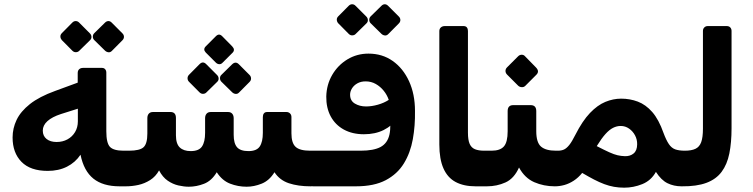

<svg xmlns="http://www.w3.org/2000/svg" viewBox="-20 -873 3555 906"><path d="M544.2 6.2Q466 6.2 420.7 -30.1Q375.5 -66.5 359.9 -142.9Q335.5 -106.4 296.1 -86.5Q256.7 -66.6 205 -66.6Q123.3 -66.6 81.3 -109.4Q39.4 -152.2 39.4 -224.2Q39.4 -267.4 58.3 -307.2Q77.3 -347.1 121.4 -382.1Q165.6 -417 240.4 -444L346.7 -483V-528.5Q346.7 -540 353.6 -546.3Q360.5 -552.6 371.6 -552.6H461.4Q471 -552.6 476.4 -546.1Q481.7 -539.6 481.7 -530.4V-253.7Q481.7 -198.2 498.7 -180.1Q515.7 -161.9 562.9 -161.9H589.4Q596 -161.9 599.8 -157.1Q603.6 -152.4 603.6 -145.7V-21.5Q603.6 6.2 574.4 6.2ZM247 -203Q275.6 -203 298.2 -215.3Q320.9 -227.6 334.1 -249.7Q347.4 -271.9 347.4 -300.4V-360.1L267.7 -334.9Q226 -321.4 203.9 -301.5Q181.9 -281.6 181.9 -256.6Q181.9 -231.6 199.6 -217.3Q217.4 -203 247 -203ZM353.5 -632.9Q347.6 -627 338.2 -626.7Q328.7 -626.4 321.2 -633.9L271.5 -684Q265.6 -690.9 265 -699.8Q264.4 -708.7 271.5 -716.2L321.2 -766.4Q328.7 -773.9 337.9 -773.6Q347 -773.2 353.5 -766.4L403.6 -716.2Q411.1 -709.1 411.6 -699.5Q412.1 -689.9 404.6 -683ZM508 -632.9Q500.9 -625.4 491.7 -626.4Q482.6 -627.4 475.7 -633.9L424.6 -684Q418.1 -690.5 418.1 -700.1Q418.1 -709.7 424.6 -716.2L475.7 -766.4Q482.6 -773.2 491.1 -773.6Q499.5 -773.9 507 -766.4L557.1 -716.2Q564.6 -709.1 564.9 -699.8Q565.2 -690.5 557.7 -683Z M871 8.1Q848.4 8.1 821.9 2.1Q795.5 -3.9 771.4 -20.4Q747.3 -37 730.6 -68.9Q714.6 -39.9 688.6 -23.4Q662.6 -6.9 632.9 -0.3Q603.3 6.2 574 6.2Q559 6.2 559 -9.1V-131.9Q559 -161.9 589 -161.9Q640.1 -161.9 657.7 -178.6Q675.3 -195.2 675.3 -243.1V-315.6Q675.3 -328.7 682.1 -336.6Q689 -344.4 701.5 -344.4H784.6Q810.2 -344.4 810.2 -316.2V-235Q810.2 -194.4 828.3 -177.2Q846.4 -160 879.8 -160Q918.4 -160 933.1 -181.7Q947.8 -203.5 947.8 -246.2V-315.1Q947.8 -328.2 954.6 -336.3Q961.5 -344.4 974 -344.4H1056.5Q1069 -344.4 1075.9 -336.3Q1082.7 -328.2 1082.7 -315.1V-236.9Q1082.7 -196.5 1098.6 -178.2Q1114.4 -160 1152.6 -160Q1190.9 -160 1205.6 -181.7Q1220.3 -203.5 1220.3 -246.2V-320.7Q1220.3 -331.4 1225.3 -337.9Q1230.3 -344.4 1240.3 -344.4H1332.1Q1341.5 -344.4 1348.4 -337.9Q1355.2 -331.4 1355.2 -320.7V-243.7Q1355.2 -198.2 1374.9 -180.1Q1394.5 -161.9 1443 -161.9H1461.5Q1476.5 -161.9 1476.5 -146.9V-23.8Q1476.5 6.2 1445.2 6.2Q1386.9 6.2 1343.2 -8.3Q1299.5 -22.9 1275.2 -60.3Q1251 -20.9 1214.9 -6.4Q1178.8 8.1 1143.9 8.1Q1103.1 8.1 1065.7 -6.4Q1028.2 -20.9 1002.8 -60.3Q978.5 -19.6 942.7 -5.8Q906.9 8.1 871 8.1ZM1029.2 -576.1Q1022.7 -569.6 1014.3 -570.1Q1005.9 -570.6 999 -577.1L950.9 -625.2Q936.9 -640.2 950.9 -654.2L999 -702.4Q1013.6 -717 1028.2 -702.4L1075.7 -654.2Q1091.1 -638 1077.4 -624.2ZM953.5 -436.4Q947.6 -430.5 938.2 -430.2Q928.8 -429.9 921.3 -437.4L871.5 -487.5Q865 -494.4 865 -503.6Q865 -512.9 871.5 -519.7L921.3 -569.9Q937.5 -586.5 953.5 -569.9L1003.6 -519.7Q1011.1 -512.6 1011.6 -503Q1012.1 -493.4 1004.6 -486.5ZM1108 -436.4Q1100.9 -428.9 1091.7 -429.9Q1082.6 -430.9 1075.7 -437.4L1024.6 -487.5Q1018.1 -494 1018.1 -503.9Q1018.1 -513.9 1024.6 -519.7L1075.7 -569.9Q1092 -584.9 1107 -569.9L1157.1 -519.7Q1164 -513.2 1164.6 -503.6Q1165.2 -494 1157.7 -486.5Z M1459.4 6.2Q1442.9 6.2 1437.4 0.3Q1432 -5.6 1432.2 -13.7Q1432.4 -21.8 1432.4 -27.4V-128.4Q1432.4 -146.5 1437.1 -154.2Q1441.9 -161.9 1459.4 -161.9H1681.7Q1743.2 -161.9 1775.8 -179.4Q1808.4 -197 1817.6 -237.7Q1826.7 -278.5 1816.9 -348.4L1849.6 -312.7Q1830.2 -279.2 1790.3 -259.4Q1750.4 -239.5 1697 -239.5Q1642.8 -239.5 1602.3 -261.7Q1561.9 -284 1540.4 -324.1Q1519 -364.1 1519.6 -417.5Q1520.9 -473.6 1547.6 -519.6Q1574.4 -565.6 1619.3 -592.8Q1664.2 -620 1718.9 -620Q1783.9 -620 1833 -585.4Q1882.1 -550.9 1910.2 -489.7Q1938.2 -428.5 1938.2 -349.7Q1939.5 -279.9 1928 -216Q1916.5 -152.1 1885.9 -102Q1855.2 -51.9 1800.2 -22.8Q1745.1 6.2 1659.5 6.2ZM1707.2 -370.7Q1734.2 -370.7 1763.2 -379Q1792.2 -387.2 1814.4 -401.7Q1806.5 -425.1 1790.7 -444.7Q1774.9 -464.4 1753.2 -476.7Q1731.5 -489 1705.4 -489Q1682.7 -489 1666.2 -479.6Q1649.6 -470.2 1640.8 -455.7Q1632 -441.2 1632 -426.2Q1632 -397.6 1654.6 -384.2Q1677.2 -370.7 1707.2 -370.7ZM1657.7 -712.2Q1651.9 -706.4 1642.4 -706.1Q1633 -705.7 1625.5 -713.2L1575.8 -763.4Q1569.9 -770.2 1569.3 -779.2Q1568.6 -788.1 1575.8 -795.6L1625.5 -845.7Q1633 -853.2 1642.1 -852.9Q1651.2 -852.6 1657.7 -845.7L1707.9 -795.6Q1715.4 -788.5 1715.9 -778.9Q1716.4 -769.2 1708.9 -762.4ZM1812.2 -712.2Q1805.1 -704.7 1796 -705.7Q1786.9 -706.7 1780 -713.2L1728.9 -763.4Q1722.4 -769.9 1722.4 -779.5Q1722.4 -789.1 1728.9 -795.6L1780 -845.7Q1786.9 -852.6 1795.3 -852.9Q1803.7 -853.2 1811.2 -845.7L1861.4 -795.6Q1868.9 -788.5 1869.2 -779.2Q1869.5 -769.9 1862 -762.4Z M2278.1 6.2H2223.9Q2168.4 6.2 2130.2 -14.1Q2092 -34.4 2072.6 -78.3Q2053.1 -122.1 2053.1 -191.3V-726.2Q2053.1 -737.2 2060.4 -743.6Q2067.6 -750 2079.1 -750H2167Q2178.1 -750 2183.1 -743.5Q2188.1 -737 2188.1 -727V-246.9Q2188.1 -212.7 2196.1 -194.3Q2204.1 -175.9 2221.2 -168.9Q2238.2 -161.9 2265 -161.9H2293.1Q2308.1 -161.9 2308.1 -146.9V-23.8Q2308.1 6.2 2278.1 6.2Z M2278 6.2Q2263 6.2 2263 -9.1V-131.9Q2263 -161.9 2293 -161.9H2299.9Q2340.1 -161.9 2357.8 -182.1Q2375.5 -202.4 2375.5 -253.9V-348.7Q2375.5 -376.9 2401.8 -376.9H2484.2Q2510.5 -376.9 2510.5 -348.7V-253.9Q2510.5 -200.7 2532.9 -181.3Q2555.4 -161.9 2603.2 -161.9H2613Q2628 -161.9 2628 -146.9V-23.8Q2628 6.2 2598 6.2Q2545.9 6.2 2501 -13.3Q2456.1 -32.9 2429.1 -82.6Q2405.9 -30.4 2365.2 -12.1Q2324.5 6.2 2278 6.2ZM2458.5 -467.7Q2452 -461.2 2441.9 -461.7Q2431.9 -462.2 2425 -468.7L2372.4 -521.4Q2365.3 -528.9 2365.3 -538.3Q2365.3 -547.7 2372.4 -554.9L2425 -607.5Q2431.9 -614.4 2441.4 -614.7Q2451 -615 2457.5 -607.5L2508.9 -554.9Q2527.1 -536.4 2511.1 -520.4Z M2925.5 12.6Q2900.4 12.6 2877.3 8.5Q2854.3 4.4 2831.3 -4.2Q2808.3 -12.8 2783 -25.9Q2757.8 -39 2727.2 -57Q2709.1 -34.6 2687.6 -20.6Q2666.1 -6.5 2643.4 -0.1Q2620.6 6.2 2598 6.2Q2583 6.2 2583 -8.8V-131.9Q2583 -161.9 2613 -161.9Q2629.1 -161.9 2641.3 -167.4Q2653.5 -173 2666.3 -188.9Q2679 -204.9 2694.8 -236.5Q2728.4 -302.7 2763.9 -339.8Q2799.4 -376.9 2836.4 -392.2Q2873.5 -407.5 2911.1 -407.5Q2952.4 -407.5 2989.7 -393.5Q3027 -379.5 3057.8 -344.4Q3088.6 -309.2 3111 -245.5Q3123.7 -211.5 3136.2 -193.1Q3148.6 -174.6 3166.3 -168.2Q3184 -161.9 3211.5 -161.9Q3226.5 -161.9 3226.5 -146.9V-23.8Q3226.5 6.2 3196.5 6.2Q3159.6 6.2 3129.8 -8.4Q3100 -23 3075.1 -61.9Q3052.4 -21 3010.8 -4.2Q2969.3 12.6 2925.5 12.6ZM2929.1 -136Q2953.6 -135.4 2969.9 -148.9Q2986.3 -162.4 2986.6 -191.9Q2987 -214.6 2976.6 -234.2Q2966.1 -253.9 2948.4 -266.2Q2930.6 -278.6 2909.1 -278.6Q2890.6 -278.6 2873 -269.8Q2855.4 -261 2837 -240.6Q2818.6 -220.1 2795.9 -183.5Q2832.7 -164.5 2855.2 -154.4Q2877.8 -144.2 2894.3 -140.4Q2910.9 -136.6 2929.1 -136Z M3197 6.2Q3182 6.2 3182 -8.8V-131.9Q3182 -161.9 3212 -161.9Q3242.8 -161.9 3261.6 -170.8Q3280.5 -179.7 3288.8 -202.3Q3297 -224.9 3297 -266.1V-727Q3297 -737 3303.5 -743.5Q3310 -750 3320 -750H3409Q3420 -750 3426 -743.5Q3432 -737 3432 -727V-268Q3432 -200.6 3421.6 -148.7Q3411.1 -96.9 3385.1 -62.1Q3359.1 -27.2 3313.4 -10.2Q3267.6 6.9 3197 6.2Z"/></svg>

Font: Rubik Light
Style: Regular
Weight: 300
Designer: Hubert and Fischer
Foundry: Hubert and Fischer
Version: Version 2.300;gftools[0.9.30]